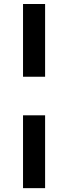

<svg xmlns="http://www.w3.org/2000/svg" viewBox="-20 -745 313 977"><path d="M209.5 -724.6V-354.5H97.2V-724.6ZM209.5 -158.2V212.4H97.2V-158.2Z"/></svg>

Font: Arimo SemiBold
Style: Italic
Weight: 600
Italic angle: -12°
Version: Version 1.33